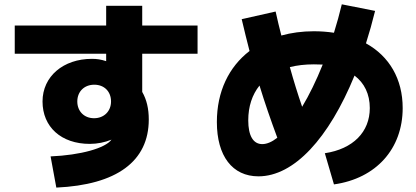

<svg xmlns="http://www.w3.org/2000/svg" viewBox="-20 -808 1915 884"><path d="M212.9 -87.9 239.3 55.7C517.6 43 665 -65.4 665 -257.8C665 -307.6 655.3 -349.1 634.8 -384.8V-560.5H889.6V-690.4H634.8V-781.2H468.8V-690.4H47.9V-560.5H468.8V-526.4C444.8 -534.2 426.3 -537.1 403.3 -537.1C271.5 -537.1 175.8 -456.1 175.8 -340.8C175.8 -223.6 261.7 -145.5 393.6 -145.5C428.2 -145.5 463.4 -152.8 493.2 -165C465.3 -126 352.1 -93.8 212.9 -87.9ZM413.1 -263.7C367.2 -263.7 335.9 -295.9 335.9 -340.8C335.9 -386.7 368.2 -418 414.1 -418C460 -418 491.2 -386.7 491.2 -340.8C491.2 -295.9 459 -263.7 413.1 -263.7Z M1475.6 -102.5 1517.6 41C1711.9 13.7 1834 -123 1834 -310.5C1834 -444.8 1772 -549.3 1665 -608.4C1680.2 -656.2 1694.3 -706.1 1707 -757.8L1553.7 -788.1C1543 -743.2 1530.8 -699.7 1517.6 -657.2C1488.3 -661.6 1457.5 -664.1 1424.8 -664.1C1371.1 -664.1 1320.8 -657.2 1275.4 -644.5C1266.1 -680.2 1257.3 -717.3 1249 -754.9L1092.8 -719.7C1104.5 -669.4 1116.7 -620.6 1128.9 -573.2C1033.7 -500 978.5 -386.7 978.5 -246.1C978.5 -89.8 1049.8 3.9 1169.9 3.9C1333.5 3.9 1494.1 -170.9 1612.3 -460C1657.7 -425.8 1682.6 -374.5 1682.6 -310.5C1682.6 -200.2 1605.5 -122.1 1475.6 -102.5ZM1123 -253.9C1123 -317.9 1141.1 -372.1 1174.8 -414.1C1199.2 -334 1226.6 -255.4 1256.8 -173.8C1232.4 -154.8 1209 -144.5 1187.5 -144.5C1145.5 -144.5 1123 -183.6 1123 -253.9ZM1314.5 -499C1347.2 -507.3 1384.3 -511.7 1424.8 -511.7C1439 -511.7 1452.1 -511.2 1465.8 -510.7C1436 -436.5 1403.8 -370.6 1371.1 -316.4C1350.6 -376 1332 -436 1314.5 -499Z"/></svg>

Font: Pretendard Black
Style: Regular
Weight: 900
Designer: Base glyphs from Inter by Rasmus Andersson; Hangeul glyphs from Noto Sans CJK(Source Han Sans) by Jang Soo-young and Kan
Foundry: Kil Hyung-jin
Version: Version 1.309;Glyphs 3.2 (3225)